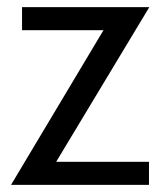

<svg xmlns="http://www.w3.org/2000/svg" viewBox="-20 -520 460 540"><path d="M11 0 271 -435H42V-500H400L138 -65H399V0Z"/></svg>

Font: Imprima
Style: Regular
Weight: 400
Designer: Eduardo Tunni
Foundry: Eduardo Tunni
Version: Version 1.002; ttfautohint (v1.8.4.7-5d5b);gftools[0.9.23]